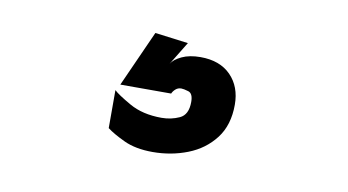

<svg xmlns="http://www.w3.org/2000/svg" viewBox="-39 -93 722 398"><g transform="rotate(10 321.5 106.0)"><path d="M298 228Q262 228 237.5 216.5Q213 205 200 195V115Q208 123 236 139Q264 155 304 155Q324 155 341.5 147Q359 139 359 112Q359 94 349 91Q339 88 334 88Q327 88 322 92.5Q317 97 315 102H208L261 -16L331 -7L301 42Q307 32 323 24.5Q339 17 362 17Q403 17 426 40.5Q449 64 449 102Q449 145 427.5 173Q406 201 371.5 214.5Q337 228 298 228Z"/></g></svg>

Font: Panamera Black
Style: Regular
Weight: 900
Designer: Bastien Sozeau
Foundry: NBR — Bastien Sozeau
Version: Version 3.002; ttfautohint (v1.8.4.7-5d5b);gftools[0.9.33]